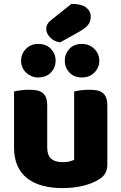

<svg xmlns="http://www.w3.org/2000/svg" viewBox="-20 -948 622 984"><path d="M346 -928Q398 -928 421.5 -909.5Q445 -891 445 -863Q445 -837 431 -820Q417 -803 385 -785L289 -731Q259 -734 238 -755Q217 -776 217 -800Q217 -826 243 -846ZM52 -479Q62 -482 83.5 -485Q105 -488 128 -488Q150 -488 167.5 -485Q185 -482 197 -473Q209 -464 215.5 -448.5Q222 -433 222 -408V-193Q222 -152 242 -134.5Q262 -117 300 -117Q323 -117 337.5 -121Q352 -125 360 -129V-479Q370 -482 391.5 -485Q413 -488 436 -488Q458 -488 475.5 -485Q493 -482 505 -473Q517 -464 523.5 -448.5Q530 -433 530 -408V-104Q530 -54 488 -29Q453 -7 404.5 4.5Q356 16 299 16Q245 16 199.5 4Q154 -8 121 -33Q88 -58 70 -97.5Q52 -137 52 -193ZM88 -637Q88 -672 113 -697.5Q138 -723 175 -723Q217 -723 241 -697.5Q265 -672 265 -637Q265 -602 241 -576.5Q217 -551 175 -551Q157 -551 141 -558Q125 -565 113 -576.5Q101 -588 94.5 -603.5Q88 -619 88 -637ZM312 -637Q312 -672 335.5 -697.5Q359 -723 401 -723Q420 -723 436 -716Q452 -709 464 -697Q476 -685 482.5 -669.5Q489 -654 489 -637Q489 -602 464 -576.5Q439 -551 401 -551Q359 -551 335.5 -576.5Q312 -602 312 -637Z"/></svg>

Font: Baloo Da
Style: Regular
Weight: 400
Designer: Noopur Datye and Ek Type
Foundry: Ek Type
Version: Version 1.443;PS 1.000;hotconv 16.6.51;makeotf.lib2.5.65220;